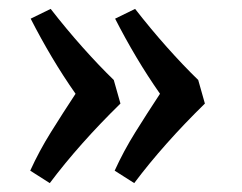

<svg xmlns="http://www.w3.org/2000/svg" viewBox="-20 -469 545 432"><path d="M282 -57 238 -85Q258 -129 284.5 -171.5Q311 -214 340 -258Q312 -298 287 -340Q262 -382 239 -427L284 -449Q319 -404 355.5 -363Q392 -322 426 -289L441 -236Q395 -191 355 -146Q315 -101 282 -57ZM92 -57 48 -85Q68 -129 94.5 -171.5Q121 -214 150 -258Q122 -298 97 -340Q72 -382 49 -427L94 -449Q129 -404 165.5 -363Q202 -322 236 -289L251 -236Q205 -191 165 -146Q125 -101 92 -57Z"/></svg>

Font: Jaini Purva
Style: Regular
Weight: 400
Designer: Maithili Shingre, Girish Dalvi (Devanagari), Taresh Vohra (Latin)
Foundry: Ek Type
Version: Version 2.000; ttfautohint (v1.8.4.7-5d5b)